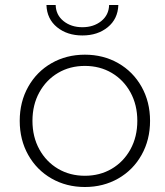

<svg xmlns="http://www.w3.org/2000/svg" viewBox="-20 -745 660 769"><path d="M320 4Q246 4 186.5 -30Q127 -64 93 -124.5Q59 -185 59 -261Q59 -337 93 -397.5Q127 -458 186.5 -492Q246 -526 320 -526Q394 -526 453.5 -492Q513 -458 547 -397.5Q581 -337 581 -261Q581 -185 547 -124.5Q513 -64 453.5 -30Q394 4 320 4ZM320 -41Q380 -41 427.5 -69Q475 -97 502.5 -147Q530 -197 530 -261Q530 -325 502.5 -375Q475 -425 427.5 -453Q380 -481 320 -481Q260 -481 212.5 -453Q165 -425 137.5 -375Q110 -325 110 -261Q110 -197 137.5 -147Q165 -97 212.5 -69Q260 -41 320 -41ZM310 -603Q249 -603 208.5 -636Q168 -669 166 -725H203Q204 -685 234.5 -660.5Q265 -636 310 -636Q355 -636 385.5 -660.5Q416 -685 417 -725H454Q452 -669 411.5 -636Q371 -603 310 -603Z"/></svg>

Font: Hilab Light
Style: Regular
Weight: 300
Designer: Cristianderson Lima
Foundry: Cristianderson
Version: Version 1.0